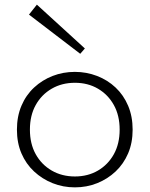

<svg xmlns="http://www.w3.org/2000/svg" viewBox="-20 -793 645 828"><path d="M303 15Q252 15 207 -3Q162 -21 127 -53.5Q92 -86 72.5 -131.5Q53 -177 53 -234Q53 -291 72.5 -337Q92 -383 127 -415.5Q162 -448 207 -465.5Q252 -483 303 -483Q353 -483 398.5 -465.5Q444 -448 478.5 -415.5Q513 -383 532.5 -337Q552 -291 552 -234Q552 -177 532.5 -131.5Q513 -86 478.5 -53.5Q444 -21 399 -3Q354 15 303 15ZM303 -32Q359 -32 402.5 -57.5Q446 -83 471 -128Q496 -173 496 -234Q496 -295 471 -340Q446 -385 402.5 -410.5Q359 -436 303 -436Q247 -436 203 -410.5Q159 -385 134 -340Q109 -295 109 -234Q109 -173 134 -128Q159 -83 203 -57.5Q247 -32 303 -32ZM326 -561 105 -730 139 -773 346 -584Z"/></svg>

Font: BioRhyme ExtraBold Light
Style: Regular
Weight: 300
Version: Version 1.600;gftools[0.9.33]